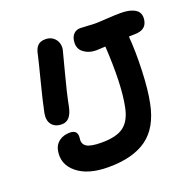

<svg xmlns="http://www.w3.org/2000/svg" viewBox="-128 -844 987 984"><g transform="rotate(-20 365.5 -351.5)"><path d="M151.9 -275.9Q114.3 -275.9 96.4 -299.1Q78.6 -322.3 85.9 -360.8Q97.7 -419.9 123.3 -519Q148.9 -618.2 155.8 -649.9Q161.6 -683.6 176.3 -699.2Q190.9 -714.8 219.2 -714.8Q252.9 -714.8 272.2 -690.9Q291.5 -667 285.2 -632.8Q282.2 -618.7 255.9 -520.5Q229.5 -422.4 214.8 -347.2Q200.2 -275.9 151.9 -275.9ZM300.8 12.2Q189.5 12.2 130.4 -36.6Q71.3 -85.4 85.9 -158.2Q91.8 -188 115.7 -205.1Q139.6 -222.2 173.8 -222.2Q217.8 -222.2 211.9 -176.8Q207 -147.5 228.8 -132.8Q250.5 -118.2 311 -118.2Q393.6 -118.2 432.6 -148.7Q471.7 -179.2 484.9 -248Q508.3 -362.8 496.1 -574.2Q448.7 -571.8 445.8 -571.8Q405.3 -571.8 376.2 -594.7Q347.2 -617.7 356 -663.1Q360.4 -683.6 373.8 -695.3Q387.2 -707 407.2 -707Q422.4 -707 447 -705.1Q471.7 -703.1 488.8 -703.1Q509.3 -703.1 551.5 -706.1Q593.8 -709 627 -709Q645 -709 660.2 -707Q675.3 -705.1 690.2 -699.7Q705.1 -694.3 714.8 -685.8Q724.6 -677.2 728.8 -662.8Q732.9 -648.4 729 -629.9Q719.7 -582 658.2 -582Q636.7 -582 627 -581.1Q633.8 -498 629.9 -394Q626 -290 611.8 -221.2Q587.4 -98.1 511.2 -43Q435.1 12.2 300.8 12.2Z"/></g></svg>

Font: Shantell Sans Irregular
Style: Italic
Weight: 600
Italic angle: -11.31°
Designer: Stephen Nixon, Anya Danilova, Shantell Martin
Foundry: Arrow Type
Version: Version 1.006;[9816181b4]